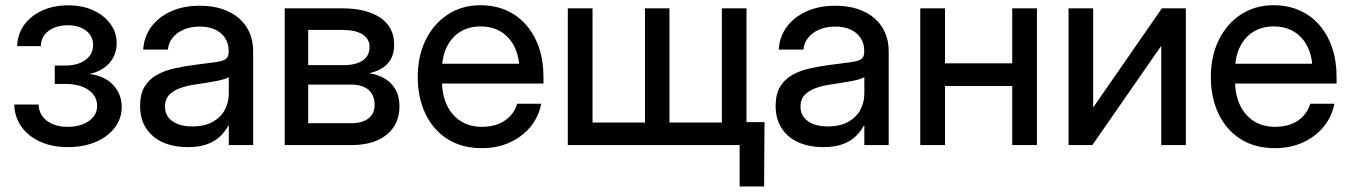

<svg xmlns="http://www.w3.org/2000/svg" viewBox="-20 -547 5092 724"><path d="M236.3 7.8Q175.3 7.8 129.9 -13.4Q84.5 -34.7 59.6 -71Q34.7 -107.4 33.7 -152.8H125.5Q127 -113.8 157.2 -91.3Q187.5 -68.8 234.9 -68.8Q284.7 -68.8 315.4 -90.8Q346.2 -112.8 346.2 -147.9Q346.2 -184.6 314 -207.5Q281.7 -230.5 226.1 -230.5H186.5V-299.8H226.1Q272.9 -299.8 302 -320.8Q331.1 -341.8 331.1 -377Q331.1 -410.6 304.9 -431.2Q278.8 -451.7 235.8 -451.7Q192.9 -451.7 163.8 -430.9Q134.8 -410.2 134.3 -373H44.9Q45.9 -418 70.8 -452.6Q95.7 -487.3 138.7 -507.1Q181.6 -526.9 236.3 -526.9Q291 -526.9 332.3 -507.8Q373.5 -488.8 396.7 -456.3Q419.9 -423.8 419.9 -384.3Q419.9 -340.8 393.1 -310.1Q366.2 -279.3 319.3 -268.6V-267.6Q376 -260.3 407.5 -225.8Q439 -191.4 439 -143.6Q439 -100.1 412.8 -65.7Q386.7 -31.2 340.8 -11.7Q294.9 7.8 236.3 7.8Z M688 7.8Q636.2 7.8 595.9 -9.5Q555.7 -26.9 532 -61.8Q508.3 -96.7 508.3 -147.9Q508.3 -192.4 525.4 -220.5Q542.5 -248.5 571.5 -264.6Q600.6 -280.8 637.5 -289.1Q674.3 -297.4 712.9 -302.2Q761.7 -308.6 790 -312.3Q818.4 -315.9 830.3 -323.7Q842.3 -331.5 842.3 -350.6V-355.5Q842.3 -382.3 829.3 -402.8Q816.4 -423.3 792 -435.1Q767.6 -446.8 732.9 -446.8Q698.7 -446.8 672.4 -435.3Q646 -423.8 630.6 -404.3Q615.2 -384.8 613.3 -359.9H520Q522.9 -408.2 550 -445.3Q577.1 -482.4 624.3 -503.9Q671.4 -525.4 733.9 -525.4Q780.3 -525.4 817.4 -513.2Q854.5 -501 880.6 -478.5Q906.7 -456.1 920.7 -424.6Q934.6 -393.1 934.6 -354.5V0H842.8V-73.2H840.8Q830.6 -53.7 812.3 -34.9Q793.9 -16.1 763.7 -4.2Q733.4 7.8 688 7.8ZM704.1 -70.3Q752.4 -70.3 783 -87.9Q813.5 -105.5 828.1 -133.5Q842.8 -161.6 842.8 -194.3V-256.3Q837.4 -252.4 825 -248.5Q812.5 -244.6 794.4 -241.2Q776.4 -237.8 755.6 -234.4Q734.9 -231 713.9 -228Q685.1 -224.1 659.4 -214.8Q633.8 -205.6 617.9 -189Q602.1 -172.4 602.1 -144.5Q602.1 -121.6 614.5 -105Q627 -88.4 649.9 -79.3Q672.9 -70.3 704.1 -70.3Z M1053.7 0V-515.6H1271Q1360.8 -515.6 1413.6 -480.5Q1466.3 -445.3 1466.3 -378.4Q1466.3 -333 1440.9 -306.4Q1415.5 -279.8 1371.1 -271Q1402.3 -266.6 1428.7 -252Q1455.1 -237.3 1470.7 -210.9Q1486.3 -184.6 1486.3 -146Q1486.3 -102.1 1465.1 -69.1Q1443.8 -36.1 1403.3 -18.1Q1362.8 0 1305.2 0ZM1142.1 -82.5H1304.2Q1346.7 -82.5 1369.6 -100.6Q1392.6 -118.7 1392.6 -151.4Q1392.6 -188.5 1369.6 -208.3Q1346.7 -228 1304.2 -228H1142.1ZM1142.1 -301.3H1274.9Q1322.3 -301.3 1347.9 -319.1Q1373.5 -336.9 1373.5 -370.1Q1373.5 -400.9 1346.9 -417.5Q1320.3 -434.1 1271 -434.1H1142.1Z M1797.4 11.7Q1721.2 11.7 1667 -22.9Q1612.8 -57.6 1584 -118.4Q1555.2 -179.2 1555.2 -256.8Q1555.2 -335.4 1585.2 -396.5Q1615.2 -457.5 1668.7 -492.4Q1722.2 -527.3 1791.5 -527.3Q1845.7 -527.3 1889.6 -507.8Q1933.6 -488.3 1964.8 -452.1Q1996.1 -416 2012.7 -366.7Q2029.3 -317.4 2029.3 -257.3V-231.9H1600.1V-306.6H1979L1938.5 -282.2Q1938.5 -332.5 1920.4 -369.6Q1902.3 -406.7 1869.6 -427Q1836.9 -447.3 1792 -447.3Q1748 -447.3 1715.3 -427Q1682.6 -406.7 1664.6 -369.6Q1646.5 -332.5 1646.5 -282.2V-242.2Q1646.5 -191.4 1664.3 -152.3Q1682.1 -113.3 1715.8 -91.1Q1749.5 -68.8 1797.9 -68.8Q1833.5 -68.8 1860.4 -79.8Q1887.2 -90.8 1904.8 -110.4Q1922.4 -129.9 1930.2 -155.8H2021Q2011.2 -106 1980 -68.4Q1948.7 -30.8 1901.6 -9.5Q1854.5 11.7 1797.4 11.7Z M2121.1 -515.6H2214.4V-85H2412.1V-515.6H2504.4V-85H2702.1V-515.6H2794.9V0H2121.1ZM2769 156.2V0H2731.9V-86.4H2862.8L2861.3 156.2Z M3084.5 7.8Q3032.7 7.8 2992.4 -9.5Q2952.1 -26.9 2928.5 -61.8Q2904.8 -96.7 2904.8 -147.9Q2904.8 -192.4 2921.9 -220.5Q2939 -248.5 2968 -264.6Q2997.1 -280.8 3033.9 -289.1Q3070.8 -297.4 3109.4 -302.2Q3158.2 -308.6 3186.5 -312.3Q3214.8 -315.9 3226.8 -323.7Q3238.8 -331.5 3238.8 -350.6V-355.5Q3238.8 -382.3 3225.8 -402.8Q3212.9 -423.3 3188.5 -435.1Q3164.1 -446.8 3129.4 -446.8Q3095.2 -446.8 3068.8 -435.3Q3042.5 -423.8 3027.1 -404.3Q3011.7 -384.8 3009.8 -359.9H2916.5Q2919.4 -408.2 2946.5 -445.3Q2973.6 -482.4 3020.8 -503.9Q3067.9 -525.4 3130.4 -525.4Q3176.8 -525.4 3213.9 -513.2Q3251 -501 3277.1 -478.5Q3303.2 -456.1 3317.1 -424.6Q3331.1 -393.1 3331.1 -354.5V0H3239.3V-73.2H3237.3Q3227.1 -53.7 3208.7 -34.9Q3190.4 -16.1 3160.2 -4.2Q3129.9 7.8 3084.5 7.8ZM3100.6 -70.3Q3148.9 -70.3 3179.4 -87.9Q3210 -105.5 3224.6 -133.5Q3239.3 -161.6 3239.3 -194.3V-256.3Q3233.9 -252.4 3221.4 -248.5Q3209 -244.6 3190.9 -241.2Q3172.9 -237.8 3152.1 -234.4Q3131.3 -231 3110.4 -228Q3081.5 -224.1 3055.9 -214.8Q3030.3 -205.6 3014.4 -189Q2998.5 -172.4 2998.5 -144.5Q2998.5 -121.6 3011 -105Q3023.4 -88.4 3046.4 -79.3Q3069.3 -70.3 3100.6 -70.3Z M3818.8 -308.1V-222.7H3520.5V-308.1ZM3543.5 -515.6V0H3450.2V-515.6ZM3890.1 -515.6V0H3796.9V-515.6Z M4451.7 0H4358.9V-372.1H4357.4L4099.1 0H4009.3V-515.6H4102.1V-143.6H4103.5L4361.3 -515.6H4451.7Z M4788.1 11.7Q4711.9 11.7 4657.7 -22.9Q4603.5 -57.6 4574.7 -118.4Q4545.9 -179.2 4545.9 -256.8Q4545.9 -335.4 4575.9 -396.5Q4606 -457.5 4659.4 -492.4Q4712.9 -527.3 4782.2 -527.3Q4836.4 -527.3 4880.4 -507.8Q4924.3 -488.3 4955.6 -452.1Q4986.8 -416 5003.4 -366.7Q5020 -317.4 5020 -257.3V-231.9H4590.8V-306.6H4969.7L4929.2 -282.2Q4929.2 -332.5 4911.1 -369.6Q4893.1 -406.7 4860.4 -427Q4827.6 -447.3 4782.7 -447.3Q4738.8 -447.3 4706.1 -427Q4673.3 -406.7 4655.3 -369.6Q4637.2 -332.5 4637.2 -282.2V-242.2Q4637.2 -191.4 4655 -152.3Q4672.9 -113.3 4706.5 -91.1Q4740.2 -68.8 4788.6 -68.8Q4824.2 -68.8 4851.1 -79.8Q4877.9 -90.8 4895.5 -110.4Q4913.1 -129.9 4920.9 -155.8H5011.7Q5002 -106 4970.7 -68.4Q4939.5 -30.8 4892.3 -9.5Q4845.2 11.7 4788.1 11.7Z"/></svg>

Font: Inter Cardless Display
Style: Regular
Weight: 400
Designer: Rasmus Andersson
Foundry: rsms
Version: Version 4.001;git-9221beed3